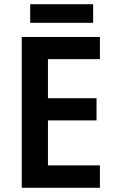

<svg xmlns="http://www.w3.org/2000/svg" viewBox="-20 -889 547 909"><path d="M421 -869H123V-781H421ZM453 0V-106H207V-319H437V-424H207V-609H453V-714H83V0Z"/></svg>

Font: Noto Sans Thai SemCond SemBd
Style: Regular
Weight: 600
Width: 4
Designer: Monotype Design Team
Foundry: Monotype Imaging Inc.
Version: Version 2.002